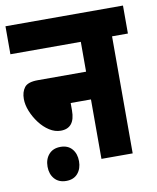

<svg xmlns="http://www.w3.org/2000/svg" viewBox="-79 -684 662 811"><g transform="rotate(-10 252.0 -278.0)"><path d="M0 -622H504V-502H436V0H302V-255H215V-223Q215 -147 154 -147Q129 -147 105.5 -162Q82 -177 63.5 -201.5Q45 -226 34 -253.5Q23 -281 23 -306Q23 -336 37.5 -355Q52 -374 95 -374H302V-502H0ZM72 -7Q72 -39 90 -59.5Q108 -80 140 -80Q172 -80 189.5 -59.5Q207 -39 207 -7Q207 25 189.5 45.5Q172 66 140 66Q108 66 90 45.5Q72 25 72 -7Z"/></g></svg>

Font: Noto Sans ExtraCondensed ExtraBold
Style: Regular
Weight: 800
Width: 2
Designer: Monotype Design Team
Foundry: Monotype Imaging Inc.
Version: Version 2.013; ttfautohint (v1.8.4.7-5d5b)